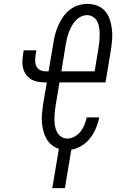

<svg xmlns="http://www.w3.org/2000/svg" viewBox="-20 -763 640 988"><path d="M249 205 283 3Q262 -4 245 -18Q228 -32 218 -51Q208 -70 202.5 -91.5Q197 -113 195.5 -136Q194 -159 196.5 -182Q199 -205 202 -228L221 -339H213Q194 -339 176 -342Q158 -345 143 -353.5Q128 -362 117 -375.5Q106 -389 100.5 -406Q95 -423 95 -441.5Q95 -460 98 -479L102 -504H167L163 -479Q161 -464 161 -449.5Q161 -435 167 -422.5Q173 -410 185.5 -403Q198 -396 213 -396H230L255 -543Q258 -566 264.5 -589Q271 -612 281 -634.5Q291 -657 305.5 -677.5Q320 -698 340 -713.5Q360 -729 383.5 -736Q407 -743 430 -743Q457 -743 481 -733.5Q505 -724 521 -705.5Q537 -687 545 -662.5Q553 -638 556 -612.5Q559 -587 557 -560.5Q555 -534 551 -507L523 -339H286L266 -218Q263 -201 261.5 -183.5Q260 -166 260 -148.5Q260 -131 263 -114.5Q266 -98 273.5 -83.5Q281 -69 295 -59.5Q309 -50 326 -50Q345 -50 363.5 -60Q382 -70 394.5 -86Q407 -102 414.5 -121Q422 -140 426 -159H491Q485 -131 474 -104Q463 -77 445 -53.5Q427 -30 401 -13.5Q375 3 347 7L314 205ZM296 -396H467L487 -517Q490 -534 491.5 -551.5Q493 -569 493 -586.5Q493 -604 490.5 -620.5Q488 -637 481 -651.5Q474 -666 460 -675.5Q446 -685 428 -685Q412 -685 396.5 -677.5Q381 -670 369 -657Q357 -644 348.5 -628.5Q340 -613 334.5 -597.5Q329 -582 325 -566Q321 -550 318 -533Z"/></svg>

Font: Iosevka Curly LtExObl
Style: Regular
Weight: 300
Width: 7
Italic angle: -9°
Monospace: yes
Designer: Belleve Invis
Foundry: Belleve Invis
Version: Version 11.1.0; ttfautohint (v1.8.3)